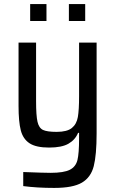

<svg xmlns="http://www.w3.org/2000/svg" viewBox="-20 -719 567 942"><path d="M94 194V125Q196 129 228 129Q293 129 322.5 114Q352 99 360 66Q368 33 368 -40V-67H363Q349 -33 316 -14Q283 5 221 5Q157 5 125 -16Q93 -37 82 -79.5Q71 -122 71 -199V-510H157V-223Q157 -152 164 -121.5Q171 -91 191 -81.5Q211 -72 258 -72Q309 -72 332.5 -91Q356 -110 362 -145Q368 -180 368 -247V-510H454V-65Q454 41 440 96Q426 151 382 177Q338 203 246 203Q162 203 94 194ZM128 -616V-699H208V-616ZM318 -616V-699H398V-616Z"/></svg>

Font: Saira Semi Condensed
Style: Regular
Weight: 400
Width: 4
Designer: Hector Gatti with collaboration of the Omnibus-Type team
Foundry: Omnibus-Type
Version: Version 1.001; ttfautohint (v1.8)